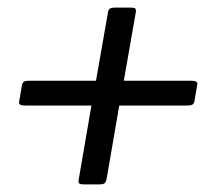

<svg xmlns="http://www.w3.org/2000/svg" viewBox="-20 -542 570 504"><path d="M44 -265Q30 -265 30 -273Q30 -276 31 -280L37 -315Q38 -324 42 -327Q46 -330 56 -330H232L263 -507Q264 -516 268 -519Q272 -522 282 -522H323Q333 -522 335.5 -519Q338 -516 336 -507L305 -330H484Q498 -330 498 -322Q498 -319 497 -315L491 -280Q490 -271 486 -268Q482 -265 472 -265H293L260 -73Q258 -64 254.5 -61Q251 -58 241 -58H200Q190 -58 187.5 -61Q185 -64 187 -73L220 -265Z"/></svg>

Font: Crete Round
Style: Italic
Weight: 400
Designer: Veronika Burian
Foundry: TypeTogether
Version: Version 1.001; ttfautohint (v1.6)